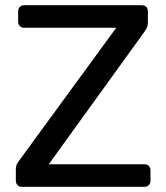

<svg xmlns="http://www.w3.org/2000/svg" viewBox="-20 -720 640 740"><path d="M64 0Q53 0 47 -7Q41 -14 41 -24V-67Q41 -82 47 -91Q53 -100 56 -104L428 -613H73Q63 -613 56.5 -619.5Q50 -626 50 -636V-676Q50 -687 56.5 -693.5Q63 -700 73 -700H526Q537 -700 543.5 -693.5Q550 -687 550 -676V-633Q550 -621 546 -613Q542 -605 537 -598L168 -87H536Q547 -87 553.5 -80.5Q560 -74 560 -63V-23Q560 -13 553.5 -6.5Q547 0 536 0Z"/></svg>

Font: RubikRegular
Style: Regular
Weight: 400
Designer: Hubert and Fischer
Foundry: Hubert and Fischer
Version: Version 2.300;gftools[0.9.30]